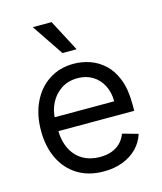

<svg xmlns="http://www.w3.org/2000/svg" viewBox="-117 -870 817 968"><g transform="rotate(-15 291.0 -386.5)"><path d="M305.4 11.4Q226.6 11.4 169.6 -23.6Q112.6 -58.6 81.9 -121.6Q51.1 -184.7 51.1 -268.5Q51.1 -352.3 81.9 -416.4Q112.6 -480.5 167.8 -516.5Q223 -552.6 296.9 -552.6Q339.5 -552.6 381 -538.4Q422.6 -524.1 456.7 -492.4Q490.8 -460.6 511 -408.4Q531.2 -356.2 531.2 -279.8V-244.3H110.8V-316.8H446Q446 -362.9 427.7 -399.1Q409.4 -435.4 375.9 -456.3Q342.3 -477.3 296.9 -477.3Q246.8 -477.3 210.4 -452.6Q174 -427.9 154.5 -388.5Q134.9 -349.1 134.9 -304V-255.7Q134.9 -193.9 156.4 -151.1Q177.9 -108.3 216.3 -86.1Q254.6 -63.9 305.4 -63.9Q338.4 -63.9 365.2 -73.3Q392 -82.7 411.6 -101.7Q431.1 -120.7 441.8 -149.1L522.7 -126.4Q509.9 -85.2 479.8 -54.2Q449.6 -23.1 405.2 -5.9Q360.8 11.4 305.4 11.4ZM257.1 -619.3 146.3 -784.1H244.3L331 -619.3Z"/></g></svg>

Font: InterMG
Style: Regular
Weight: 400
Designer: Rasmus Andersson
Foundry: rsms
Version: Version 3.019;December 26, 2023;FontCreator 15.0.0.2955 64-b